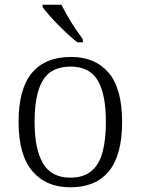

<svg xmlns="http://www.w3.org/2000/svg" viewBox="-20 -786 598 816"><path d="M278 10Q176 10 117.5 -58.5Q59 -127 59 -268Q59 -408 115.5 -476Q172 -544 282 -544Q384 -544 441.5 -477Q499 -410 499 -268Q499 -127 443 -58.5Q387 10 278 10ZM279 -31Q335 -31 368.5 -59Q402 -87 416 -140Q430 -193 430 -268Q430 -387 395 -445Q360 -503 280 -503Q197 -503 162 -444.5Q127 -386 127 -268Q127 -153 162.5 -92Q198 -31 279 -31ZM309 -606Q291 -620 269.5 -639.5Q248 -659 226.5 -681Q205 -703 187.5 -723Q170 -743 161 -756V-766H241Q252 -744 267.5 -717Q283 -690 300.5 -664Q318 -638 332 -619V-606Z"/></svg>

Font: Noto Rashi Hebrew Light
Style: Regular
Weight: 300
Version: Version 1.006